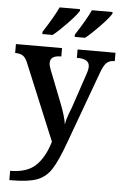

<svg xmlns="http://www.w3.org/2000/svg" viewBox="-64 -811 701 1095"><g transform="rotate(5 286.0 -263.0)"><path d="M32 187Q128 187 178 139.5Q228 92 255 1L73 -438Q61 -465 46.5 -474.5Q32 -484 5 -485H2V-536H266V-488H263Q203 -488 203 -446Q203 -430 212 -408L283 -227Q314 -149 320 -103Q324 -132 336.5 -165Q349 -198 351 -202L417 -398Q427 -426 427 -444Q427 -488 359 -488H355V-536H572V-488H569Q541 -488 525 -472.5Q509 -457 493 -413L341 2Q303 106 272 154Q241 202 191 221Q141 240 45 240H32ZM147 -619Q205 -708 232 -766H349V-756Q334 -731 287.5 -682.5Q241 -634 206 -606H147ZM332 -619Q390 -708 417 -766H535V-756Q520 -731 473.5 -682.5Q427 -634 392 -606H332Z"/></g></svg>

Font: Noto Serif SemiBold
Style: Regular
Weight: 600
Designer: Monotype Design Team
Foundry: Monotype Imaging Inc.
Version: Version 1.001